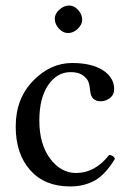

<svg xmlns="http://www.w3.org/2000/svg" viewBox="-20 -668 468 698"><path d="M179.2 -600.1Q179.2 -618.2 196 -633.1Q212.9 -647.9 231 -647.9Q250 -647.9 264.4 -631.6Q278.8 -615.2 278.8 -596.2Q278.8 -579.1 262.9 -563.5Q247.1 -547.9 227.1 -547.9Q209 -547.9 194.1 -564Q179.2 -580.1 179.2 -600.1ZM397.9 -90.8Q362.8 -32.7 324 -11.5Q285.2 9.8 234.9 9.8Q142.1 9.8 89.6 -49.6Q37.1 -108.9 37.1 -208Q37.1 -309.1 100.1 -374Q163.1 -439 242.2 -439Q313 -439 354 -412.6Q395 -386.2 395 -344.2Q395 -323.2 379.4 -311.5Q363.8 -299.8 346.2 -299.8Q312 -299.8 308.1 -335.9Q306.2 -357.9 301.5 -370.4Q296.9 -382.8 281 -394.3Q265.1 -405.8 236.8 -405.8Q187 -405.8 155 -358.4Q123 -311 123 -230Q123 -144 162.1 -91.6Q201.2 -39.1 256.8 -39.1Q325.7 -39.1 377 -105Q393.1 -103 397.9 -90.8Z"/></svg>

Font: Linux Libertine
Style: Regular
Weight: 400
Designer: Philipp H. Poll
Foundry: Philipp H. Poll
Version: Version 5.3.0 ; ttfautohint (v0.9)